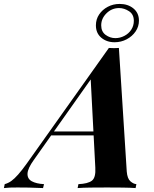

<svg xmlns="http://www.w3.org/2000/svg" viewBox="-112 -957 785 977"><path d="M60 -143Q29 -100 28 -73.5Q27 -47 50 -34.5Q73 -22 112 -20L107 0Q65 -2 34.5 -2.5Q4 -3 -23 -3Q-46 -3 -61 -2.5Q-76 -2 -92 0L-88 -20Q-70 -25 -54.5 -36Q-39 -47 -19.5 -69Q0 -91 25 -126L442 -713Q455 -712 468.5 -712Q482 -712 493 -713L533 -84Q536 -48 551.5 -34.5Q567 -21 582 -20L578 0Q553 -2 511.5 -2.5Q470 -3 433 -3Q388 -3 348 -2.5Q308 -2 283 0L287 -20Q335 -22 355.5 -37.5Q376 -53 373 -104L349 -564L383 -600ZM153 -288H445L437 -268H135ZM497 -937Q539 -937 567 -914Q595 -891 595 -852Q595 -822 578 -797Q561 -772 532.5 -757Q504 -742 471 -742Q431 -742 403.5 -765Q376 -788 376 -828Q376 -859 392.5 -883.5Q409 -908 436.5 -922.5Q464 -937 497 -937ZM475 -763Q499 -763 521 -774.5Q543 -786 556 -806Q569 -826 569 -851Q569 -884 544.5 -900Q520 -916 494 -916Q457 -916 430 -889.5Q403 -863 403 -828Q403 -796 425.5 -779.5Q448 -763 475 -763Z"/></svg>

Font: Playfair Display
Style: Bold Italic
Weight: 700
Italic angle: -14°
Designer: Claus Eggers Sørensen
Foundry: Claus Eggers Sørensen
Version: Version 1.203